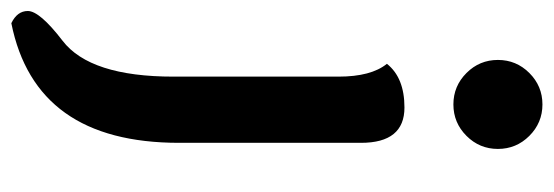

<svg xmlns="http://www.w3.org/2000/svg" viewBox="-390 -366 972 337"><g transform="rotate(90 96.5 -198.0)"><path d="M111.8 -507.3Q79.6 -507.3 56.6 -530.3Q33.7 -553.2 33.7 -585.4Q33.7 -617.7 56.6 -640.6Q79.6 -663.6 111.8 -663.6Q144 -663.6 167 -640.6Q189.9 -617.7 189.9 -585.4Q189.9 -553.2 167 -530.3Q144 -507.3 111.8 -507.3ZM-30.8 268.6Q-52.2 258.3 -52.2 239.7Q-52.2 218.8 0 178.7Q63 130.4 63 -16.1V-305.7Q63 -362.8 40.5 -390.6Q64.9 -421.4 117.2 -421.4Q179.2 -421.4 179.2 -345.2V-25.9Q179.2 226.6 -30.8 268.6Z"/></g></svg>

Font: Bainsley
Style: Bold
Weight: 700
Designer: Paul James MIller
Foundry: High-Logic / Made with FontCreator
Version: Version 1.411;March 28, 2021;FontCreator 13.0.0.2683 64-bit